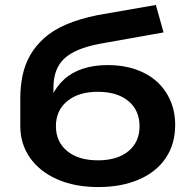

<svg xmlns="http://www.w3.org/2000/svg" viewBox="-20 -746 791 776"><path d="M377 10Q283 10 212 -21Q141 -52 101.5 -108Q62 -164 62 -237V-349Q62 -396 71 -440Q80 -484 101.5 -522Q123 -560 158.5 -592Q194 -624 247.5 -647Q301 -670 375 -685L610 -726L641 -615L383 -569Q283 -550 239.5 -509Q196 -468 196 -392V-355H188Q208 -397 239.5 -425.5Q271 -454 315.5 -468.5Q360 -483 416 -483Q477 -483 527 -466Q577 -449 612.5 -417.5Q648 -386 668 -341Q688 -296 688 -241Q688 -164 650 -107.5Q612 -51 541.5 -20.5Q471 10 377 10ZM376 -98Q454 -98 499 -135Q544 -172 544 -236Q544 -300 499 -337.5Q454 -375 375 -375Q298 -375 252 -337.5Q206 -300 206 -236Q206 -173 251.5 -135.5Q297 -98 376 -98Z"/></svg>

Font: Nunito Sans 10pt Expanded
Style: Bold
Weight: 700
Width: 7
Designer: Vernon Adams
Foundry: Vernon Adams
Version: Version 3.101;gftools[0.9.27]